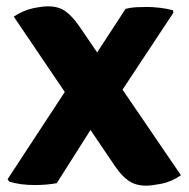

<svg xmlns="http://www.w3.org/2000/svg" viewBox="-20 -579 596 607"><path d="M23.5 -526.5Q54 -546.5 84.2 -552.8Q114.5 -559 132 -559Q164.5 -559 186 -544Q207.5 -529 230 -497L552 -25Q521.5 -4 490 2Q458.5 8 442 8Q409.5 8 387 -7.2Q364.5 -22.5 343 -54.5ZM377 -551Q394.5 -555.5 410.8 -556.2Q427 -557 446.5 -557Q462 -557 484.5 -554.5Q507 -552 527 -546.5L528 -538.5L344.5 -261L287 -201L159.5 0Q145 3 126 4.5Q107 6 90 6Q43 6 9 -5L4 -12.5L203 -316L263.5 -377Z"/></svg>

Font: Signika SC
Style: Regular
Weight: 300
Designer: Anna Giedryś
Foundry: Anna Giedryś
Version: Version 2.000